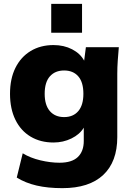

<svg xmlns="http://www.w3.org/2000/svg" viewBox="-20 -753 684 997"><path d="M304 224Q228 224 170 210.5Q112 197 67 169L98 43Q137 67 189.5 79.5Q242 92 289 92Q353 92 384 62.5Q415 33 415 -21V-90Q394 -55 351 -34Q308 -13 258 -13Q190 -13 139 -43.5Q88 -74 60 -131Q32 -188 32 -266Q32 -344 60 -400.5Q88 -457 139 -488Q190 -519 258 -519Q312 -519 354.5 -497Q397 -475 417 -438L426 -508H597Q594 -474 591.5 -439Q589 -404 589 -370V-41Q589 87 516 155.5Q443 224 304 224ZM313 -145Q360 -145 386.5 -176Q413 -207 413 -266Q413 -326 386.5 -356.5Q360 -387 313 -387Q266 -387 239 -356.5Q212 -326 212 -266Q212 -207 239 -176Q266 -145 313 -145ZM246 -583V-733H406V-583Z"/></svg>

Font: Mulish Black
Style: Regular
Weight: 900
Designer: Vernon Adams
Foundry: Vernon Adams
Version: Version 3.603; ttfautohint (v1.8.3)